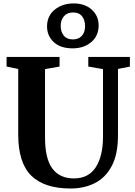

<svg xmlns="http://www.w3.org/2000/svg" viewBox="-20 -1068 772 1096"><path d="M383 8Q233 8 158.5 -65.2Q84 -138.5 84 -300.5V-674.5L17.5 -688V-743H320V-688L237 -673.5V-284.5Q237 -161.5 279.2 -105.5Q321.5 -49.5 401.5 -49.5Q485.5 -49.5 526.8 -113.5Q568 -177.5 568 -289V-673.5L484 -688V-743H721.5V-688L653.5 -674.5V-296Q653.5 -187.5 618 -120.5Q582.5 -53.5 521.5 -22.8Q460.5 8 383 8ZM394.5 -792Q325 -792 286.5 -828Q248 -864 248.5 -919Q249.5 -979 293.5 -1013.8Q337.5 -1048.5 400 -1048.5Q464.5 -1048.5 504 -1012.8Q543.5 -977 543 -922Q542.5 -862 500.2 -827Q458 -792 394.5 -792ZM396 -843Q428 -843 446.8 -863Q465.5 -883 465.5 -918.5Q465.5 -953 448.5 -975Q431.5 -997 396.5 -997Q364.5 -997 345.5 -976Q326.5 -955 326.5 -920.5Q326.5 -886.5 344 -864.8Q361.5 -843 396 -843Z"/></svg>

Font: Merriweather Text Regular
Style: Bold
Weight: 700
Designer: Eben Sorkin
Foundry: Eben Sorkin
Version: Version 2.100; ttfautohint (v1.7.19-72a1) -l 8 -r 50 -G 200 